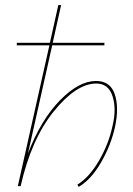

<svg xmlns="http://www.w3.org/2000/svg" viewBox="-20 -731 523 754"><path d="M357 -413Q413 -413 430.5 -361.5Q448 -310 432 -234Q416 -161 377 -93.5Q338 -26 289 3L284 -6Q331 -35 369 -100.5Q407 -166 422 -237Q438 -303 422 -353Q406 -403 358 -403Q280 -403 191.5 -294Q103 -185 61 0H50L174 -553H46V-563H176L209 -711H220L187 -563H390V-553H185L90 -129Q141 -261 215.5 -337Q290 -413 357 -413Z"/></svg>

Font: EauTestInfant Hairline
Style: Italic
Weight: 250
Italic angle: -12°
Designer: Christian Thalmann (Catharsis Fonts)
Version: Version 0.001;PS 000.001;hotconv 1.0.88;makeotf.lib2.5.64775